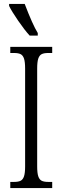

<svg xmlns="http://www.w3.org/2000/svg" viewBox="-20 -951 316 971"><path d="M32 -31H51Q73 -31 84.5 -37Q96 -43 101.5 -59.5Q107 -76 107 -109V-604Q107 -638 101.5 -654.5Q96 -671 84.5 -677Q73 -683 51 -683H32V-714H244V-683H224Q202 -683 190.5 -677Q179 -671 173.5 -654.5Q168 -638 168 -604V-110Q168 -76 173.5 -59.5Q179 -43 190.5 -37Q202 -31 224 -31H244V0H32ZM171 -784V-771H145H130Q105 -798 72 -846Q39 -894 26 -921V-931H91H105Q145 -826 171 -784Z"/></svg>

Font: Noto Serif CondLight
Style: Regular
Weight: 300
Width: 3
Designer: Monotype Design Team
Foundry: Monotype Imaging Inc.
Version: Version 1.001